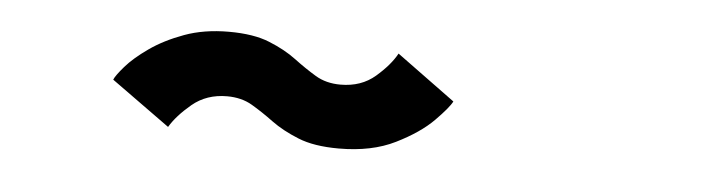

<svg xmlns="http://www.w3.org/2000/svg" viewBox="-27 -539 1111 304"><g transform="rotate(5 528.5 -387.5)"><path d="M516.5 -302.5Q477 -302.5 451.8 -312.8Q426.5 -323 408.5 -336.2Q390.5 -349.5 373.5 -359.5Q356.5 -369.5 333.5 -369.5Q301 -369.5 278.2 -350.5Q255.5 -331.5 244.5 -313L151.5 -380Q154 -386.5 167 -401.5Q180 -416.5 202.8 -432.5Q225.5 -448.5 256.8 -460Q288 -471.5 327.5 -471.5Q367 -471.5 392.2 -461.2Q417.5 -451 435.5 -437.5Q453.5 -424 470.5 -413.8Q487.5 -403.5 510.5 -403.5Q543.5 -403.5 565.8 -422.8Q588 -442 598 -460.5L691 -392.5Q686 -382.5 664.8 -361Q643.5 -339.5 606.2 -321Q569 -302.5 516.5 -302.5Z"/></g></svg>

Font: Trispace Expanded
Style: Bold
Weight: 700
Width: 7
Designer: Tyler Finck
Foundry: Etcetera Type Company
Version: Version 1.210; ttfautohint (v1.8.3)